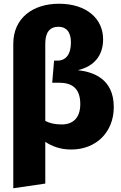

<svg xmlns="http://www.w3.org/2000/svg" viewBox="-20 -781 648 1026"><path d="M396 -406C486 -427 531 -487 531 -571C531 -680 444 -761 295 -761C155 -761 51 -684 51 -547V225L222 200V-23C260 2 304 18 361 18C493 18 588 -74 588 -209C588 -361 477 -397 396 -406ZM310 -116C271 -116 245 -123 222 -135V-549C222 -610 248 -638 292 -638C333 -638 359 -612 359 -554C359 -490 332 -457 286 -457H269L259 -339H295C358 -339 409 -315 409 -225C409 -148 367 -116 310 -116Z"/></svg>

Font: Fira Sans ExtraBold
Style: Regular
Weight: 800
Designer: bBox Type GmbH & Carrois Corporate GbR & Edenspiekermann AG
Foundry: bBox Type GmbH & Carrois Corporate GbR & Edenspiekermann AG
Version: Version 4.300;PS 004.300;hotconv 1.0.88;makeotf.lib2.5.64775